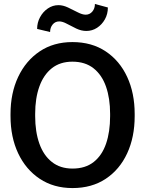

<svg xmlns="http://www.w3.org/2000/svg" viewBox="-20 -932 727 962"><path d="M343.3 10.3Q249 10.3 179.2 -36.1Q109.4 -82.5 71 -163.8Q32.7 -245.1 32.7 -350.1V-360.8Q32.7 -465.3 71 -546.6Q109.4 -627.9 179 -674.6Q248.5 -721.2 342.8 -721.2Q439.5 -721.2 509.5 -674.6Q579.6 -627.9 617.2 -546.6Q654.8 -465.3 654.8 -360.8V-350.1Q654.8 -245.1 617.2 -163.8Q579.6 -82.5 509.8 -36.1Q439.9 10.3 343.3 10.3ZM343.3 -87.4Q407.7 -87.4 449.5 -120.4Q491.2 -153.3 511.5 -212.4Q531.7 -271.5 531.7 -350.1V-361.8Q531.7 -439 511.2 -497.8Q490.7 -556.6 448.7 -589.8Q406.7 -623 342.8 -623Q281.2 -623 239.7 -590.1Q198.2 -557.1 177.2 -498.3Q156.2 -439.5 156.2 -361.8V-350.1Q156.2 -272 177.2 -212.6Q198.2 -153.3 240 -120.4Q281.7 -87.4 343.3 -87.4ZM231 -771.5 166 -787.1Q166 -818.8 180.7 -845.9Q195.3 -873 219.7 -889.6Q244.1 -906.2 272.9 -906.2Q295.9 -906.2 321 -894.3Q346.2 -882.3 369.4 -870.4Q392.6 -858.4 409.2 -858.4Q429.2 -858.4 442.4 -873.8Q455.6 -889.2 455.6 -912.1L520.5 -894.5Q520.5 -861.8 505.6 -835.2Q490.7 -808.6 466.3 -792.7Q441.9 -776.9 412.6 -776.9Q387.7 -776.9 362.5 -788.8Q337.4 -800.8 315.4 -812.7Q293.5 -824.7 276.9 -824.7Q256.3 -824.7 243.7 -809.1Q231 -793.5 231 -771.5Z"/></svg>

Font: Roboto Slab Medium
Style: Regular
Weight: 500
Designer: Google
Version: Version 2.001; ttfautohint (v1.8.3)